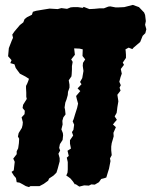

<svg xmlns="http://www.w3.org/2000/svg" viewBox="-20 -733 616 782"><path d="M48 9 45 -8 37 -17 27 -33 36 -39 40 -74 34 -87 48 -105V-117L54 -129L57 -150L58 -168L53 -177L56 -191L64 -204L69 -212L72 -224L73 -235L68 -255L80 -268L81 -282L72 -293L74 -306L89 -330L87 -339V-356L86 -374V-383L91 -393L95 -403L98 -412L84 -421L61 -433L44 -456L39 -471L22 -476L27 -488L13 -504L16 -537L28 -568L33 -579L30 -592L39 -605L61 -631L75 -642L80 -655L90 -663L110 -673L114 -685L127 -689L157 -694L182 -698L215 -696L230 -700L253 -697L268 -703L279 -704H297L317 -701L321 -705L344 -696L364 -697L385 -699H403L421 -706L429 -707L450 -703H465L486 -704L521 -713L546 -704L567 -682L571 -672L574 -647L571 -632L576 -614L572 -598L561 -587L551 -562L524 -539L519 -533L504 -539L491 -532L492 -524L493 -510V-497L480 -478L485 -469L472 -452L476 -433L471 -419L466 -400L472 -386L467 -376L471 -364L458 -347L461 -328L462 -320L458 -296L457 -287L455 -273L447 -259L456 -245L448 -236L440 -226L452 -215L442 -192L443 -178L440 -167L435 -150L433 -136V-121L435 -101L428 -88L430 -77L424 -46L419 -30L413 -10L404 -7L392 -4L383 9L366 19L352 18L342 23L323 22L303 27L288 17L285 18L277 6L267 -6L259 -12L250 -18L255 -30L256 -43V-73L252 -91L260 -98L255 -119L269 -128L265 -148V-162L278 -181L273 -195L279 -204L282 -225L276 -239L280 -248L286 -268L294 -293L298 -311L293 -329L290 -342L307 -362L296 -373L312 -390L306 -399L315 -415L320 -444L317 -465L318 -477L327 -491L316 -505L317 -532L304 -535L282 -536L285 -510L270 -491L276 -481L273 -464V-450L272 -431L271 -422L260 -406L263 -388V-376L257 -359L256 -346L251 -328L246 -315L243 -295L245 -286L247 -267L238 -255L234 -241L235 -226L230 -206L236 -191L237 -182L235 -163L224 -146L221 -131L225 -120L218 -107L223 -89V-76L215 -46L210 -30L198 -18L180 -6L176 3L158 16L141 25H104L98 29L85 25L73 18L60 11Z"/></svg>

Font: Winky Rough Black
Style: Italic
Weight: 900
Italic angle: -8.97852°
Designer: Simon Atzbach
Foundry: typofactur
Version: Version 1.206; ttfautohint (v1.8.4.7-5d5b)